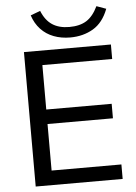

<svg xmlns="http://www.w3.org/2000/svg" viewBox="-60 -958 711 1003"><g transform="rotate(-5 295.0 -456.0)"><path d="M86 0V-705H542V-629H176V-396H519V-320H176V-76H542V0ZM334 -760Q287 -760 247.5 -775Q208 -790 180 -820Q152 -850 138 -893L189 -912Q209 -862 244.5 -838.5Q280 -815 334 -815Q389 -815 424 -837Q459 -859 484 -911L534 -893Q507 -822 454.5 -791Q402 -760 334 -760Z"/></g></svg>

Font: Mulish Medium
Style: Regular
Weight: 500
Designer: Vernon Adams
Foundry: Vernon Adams
Version: Version 3.603; ttfautohint (v1.8.3)